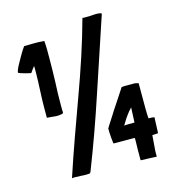

<svg xmlns="http://www.w3.org/2000/svg" viewBox="-107 -803 809 893"><g transform="rotate(-15 297.5 -357.0)"><path d="M538 0V-25C539 -35 542 -80 543 -89C544 -98 544 -102 544 -102L562 -103L572 -104L575 -180C563 -182 560 -182 547 -182C546 -184 545 -215 545 -233V-274V-314V-352L528 -356H478L464 -355C446 -328 431 -304 418 -285C405 -266 395 -250 387 -237C378 -224 372 -213 367 -206C362 -199 359 -193 357 -190C356 -188 355 -187 354 -185C353 -166 358 -115 359 -112C360 -111 365 -111 375 -111H443C454 -111 460 -111 462 -110V-92C461 -78 461 -34 461 -20V-3C484 -3 525 0 538 0ZM139 -303C146 -303 153 -304 160 -305C167 -306 170 -309 170 -312C169 -318 169 -324 169 -347C169 -385 170 -423 172 -460C173 -497 174 -534 174 -572V-613C174 -627 173 -641 172 -655C153 -657 139 -657 120 -657C91 -657 104 -656 75 -656C74 -655 70 -649 64 -640C58 -631 52 -620 45 -608C38 -595 31 -583 25 -572C19 -560 16 -551 15 -545C15 -544 18 -542 24 -540C29 -538 56 -530 63 -529C70 -528 74 -526 75 -527C78 -532 95 -555 96 -555C97 -552 96 -481 94 -450C92 -419 91 -371 91 -355V-307C98 -306 106 -306 115 -305C123 -304 131 -303 139 -303ZM429 -179C430 -180 433 -186 439 -195C444 -204 450 -213 457 -222C465 -233 470 -240 482 -252L479 -181C479 -179 456 -180 451 -180C447 -180 432 -179 429 -179ZM202 -4C210 -4 216 -6 218 -5L220 -9C221 -10 221 -11 222 -12C265 -122 306 -236 345 -354L463 -708V-709C460 -712 454 -713 445 -714C436 -714 427 -714 418 -713C408 -712 399 -712 390 -712H383C378 -712 374 -712 371 -713C355 -654 337 -595 318 -537C299 -478 278 -420 257 -362C236 -303 214 -244 193 -185C172 -126 151 -66 131 -5C134 -6 139 -6 148 -6C157 -5 166 -5 175 -5C184 -4 193 -4 202 -4Z"/></g></svg>

Font: Londrina Solid CC
Style: CC
Weight: 400
Designer: Marcelo Magalhaes
Foundry: Tipos Pereira
Version: Version 1.003;FEAKit 1.0